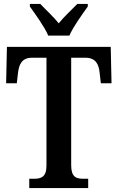

<svg xmlns="http://www.w3.org/2000/svg" viewBox="-20 -951 595 971"><path d="M224 -771H331C350 -816 397 -880 424 -918V-931H371C344 -903 303 -866 277 -833C251 -866 210 -903 184 -931H131V-918C158 -880 205 -816 224 -771ZM128 0H426V-47H402C366 -47 340 -55 340 -115V-659H412C464 -659 480 -626 484 -582L490 -530H544L540 -714H15L11 -530H65L71 -582C76 -626 91 -659 142 -659H215V-113C215 -55 187 -47 152 -47H128Z"/></svg>

Font: Noto Serif Armenian Condensed SemiBold
Style: Regular
Weight: 600
Width: 3
Designer: Monotype Design Team
Foundry: Monotype Imaging Inc.
Version: Version 2.008